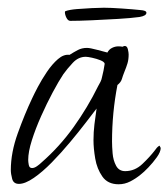

<svg xmlns="http://www.w3.org/2000/svg" viewBox="-20 -470 436 497"><path d="M287 7Q259 7 245 -13Q231 -33 226.5 -59.5Q222 -86 222 -107Q222 -128 224.5 -148.5Q227 -169 230 -189Q220 -176 202 -152.5Q184 -129 161 -101.5Q138 -74 114 -49.5Q90 -25 67.5 -9.5Q45 6 29 6Q15 6 11.5 -7Q8 -20 8 -30Q8 -75 26 -125Q44 -175 63 -215Q68 -226 78 -245Q88 -264 101.5 -284Q115 -304 130 -317Q145 -330 160 -328Q171 -335 181.5 -340.5Q192 -346 205 -346Q213 -346 231.5 -341Q250 -336 258 -334Q262 -342 270 -346Q278 -350 286 -350Q294 -350 297 -349Q301 -351 303 -351Q309 -351 311 -342.5Q313 -334 313 -329Q313 -316 310 -306Q307 -296 302 -284Q298 -274 295.5 -265.5Q293 -257 284 -250Q277 -214 273.5 -177.5Q270 -141 270 -104Q270 -91 271.5 -73Q273 -55 280.5 -41Q288 -27 304 -27Q329 -27 348.5 -45.5Q368 -64 381 -81Q383 -84 386 -87.5Q389 -91 393 -93L396 -87Q396 -77 386 -63Q376 -49 364 -36.5Q352 -24 344 -18Q332 -8 317.5 -0.5Q303 7 287 7ZM63 -35Q69 -35 76 -40Q83 -45 87 -49Q134 -90 170.5 -141Q207 -192 234 -247Q237 -252 240 -258Q243 -264 244 -270Q246 -278 248 -287.5Q250 -297 251 -305Q250 -310 240 -314Q230 -318 218.5 -320.5Q207 -323 202 -323Q183 -323 168.5 -307.5Q154 -292 144 -278Q132 -260 116.5 -231Q101 -202 86.5 -169.5Q72 -137 62.5 -107Q53 -77 53 -56Q53 -51 54.5 -43Q56 -35 63 -35ZM162 -416Q156 -416 152 -424Q148 -432 148 -439L149 -441Q160 -445 179 -446.5Q198 -448 217.5 -449Q237 -450 249 -450Q266 -450 295 -448Q324 -446 343 -444Q359 -443 359 -437Q359 -429 341 -426Q319 -423 285 -421Q251 -419 217.5 -417.5Q184 -416 162 -416Z"/></svg>

Font: Moon Dance
Style: Regular
Weight: 400
Designer: Robert E. Leuschke
Foundry: Robert E. Leuschke
Version: Version 1.010; ttfautohint (v1.8.3)